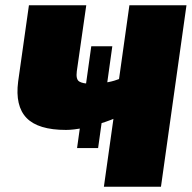

<svg xmlns="http://www.w3.org/2000/svg" viewBox="-20 -710 730 730"><path d="M273 -147 327 -534H407L353 -147ZM308 -690 272 -439Q268 -408 281.5 -400Q295 -392 320 -392Q337 -392 354.5 -393Q372 -394 393 -398Q414 -402 440 -412L456 -279Q423 -261 380.5 -246.5Q338 -232 298.5 -224Q259 -216 231 -216Q125 -216 81 -261.5Q37 -307 49 -400L90 -690ZM689 -690 592 0H375L472 -690Z"/></svg>

Font: Exo 2 Black
Style: Italic
Weight: 900
Italic angle: -8°
Designer: Natanael Gama
Foundry: Natanael Gama
Version: Version 2.010